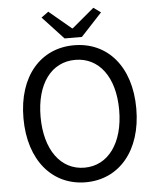

<svg xmlns="http://www.w3.org/2000/svg" viewBox="-62 -996 866 1061"><g transform="rotate(-5 371.0 -465.5)"><path d="M371 13C555 13 684 -134 684 -369C684 -604 555 -747 371 -747C187 -747 58 -604 58 -369C58 -134 187 13 371 13ZM371 -68C239 -68 153 -186 153 -369C153 -553 239 -666 371 -666C502 -666 589 -553 589 -369C589 -186 502 -68 371 -68ZM323 -789H419L536 -915L496 -944L373 -841H369L246 -944L206 -915Z"/></g></svg>

Font: Noto Sans Mono CJK SC Regular
Style: Regular
Weight: 400
Designer: Ryoko NISHIZUKA (kana & ideographs); Paul D. Hunt (Latin, Greek & Cyrillic); Wenlong ZHANG (bopomofo); Sandoll Communica
Foundry: Adobe Systems Incorporated
Version: Version 1.005;PS 1.005;hotconv 1.0.96;makeotf.lib2.5.65012